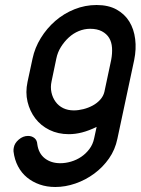

<svg xmlns="http://www.w3.org/2000/svg" viewBox="-20 -749 562 767"><path d="M205 -515 186 -424Q181 -401 185.5 -380Q190 -359 202 -342.5Q214 -326 232.5 -317Q251 -308 275 -308Q293 -308 313 -313Q333 -318 350.5 -327.5Q368 -337 380.5 -351Q393 -365 397 -382L424 -509Q429 -535 427.5 -558Q426 -581 416 -597.5Q406 -614 387 -624Q368 -634 340 -634Q317 -634 295 -625Q273 -616 255 -599.5Q237 -583 223.5 -561.5Q210 -540 205 -515ZM110 -515Q119 -558 143 -597Q167 -636 201 -665.5Q235 -695 277.5 -712Q320 -729 366 -729Q413 -729 445.5 -711Q478 -693 496.5 -663Q515 -633 520 -593Q525 -553 516 -509L449 -195Q440 -151 415.5 -116Q391 -81 356.5 -55.5Q322 -30 281.5 -16Q241 -2 201 -2Q167 -2 138.5 -12Q110 -22 88 -40Q66 -58 52 -84.5Q38 -111 34 -144V-152Q34 -156 35 -159Q38 -177 55 -191.5Q72 -206 92 -206Q107 -206 117.5 -197.5Q128 -189 129 -173Q134 -136 159 -116.5Q184 -97 221 -97Q242 -97 264 -103.5Q286 -110 304.5 -122.5Q323 -135 337 -153.5Q351 -172 356 -196L366 -242Q335 -227 308 -220Q281 -213 255 -213Q212 -213 177.5 -230Q143 -247 121 -276Q99 -305 90 -342.5Q81 -380 90 -422Z"/></svg>

Font: VDS
Style: Italic
Weight: 400
Designer: artmaker
Foundry: artmaker
Version: Version 1.000 2009 initial release